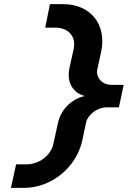

<svg xmlns="http://www.w3.org/2000/svg" viewBox="-20 -690 640 930"><path d="M97 220C228 220 350 122 379 -11L397 -97C405 -133 449 -170 497 -170H556L579 -279H520C472 -279 444 -317 451 -353L470 -439C498 -572 418 -670 286 -670H222L199 -556H249C307 -556 350 -517 337 -454L316 -358C302 -289 335 -239 391 -225C328 -211 274 -161 260 -91L239 5C226 67 166 106 108 106H58L33 220Z"/></svg>

Font: LT Wave Mono Bold
Style: Italic
Weight: 700
Designer: Daniel Lyons
Version: Version 2.5 (Glyphs App)